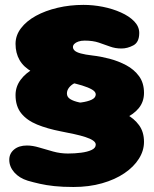

<svg xmlns="http://www.w3.org/2000/svg" viewBox="-20 -634 615 766"><path d="M273 112Q229.5 112 196.8 108.5Q164 105 138.8 99.2Q113.5 93.5 91 87Q57 76.5 37 53.8Q17 31 17 3.5Q17 -21.5 36.2 -37.5Q55.5 -53.5 87.5 -53.5Q110 -53.5 136.5 -45.5Q163 -37.5 192 -29.5Q221 -21.5 251 -21.5Q278 -21.5 303.5 -24.8Q329 -28 345.5 -35.8Q362 -43.5 362 -57Q362 -66 351 -73.5Q340 -81 320.8 -87.2Q301.5 -93.5 276.2 -99Q251 -104.5 222.5 -110Q168.5 -120.5 127.8 -137.2Q87 -154 64.5 -182.2Q42 -210.5 42 -254.5Q42 -288.5 62.5 -316Q83 -343.5 119 -362.8Q155 -382 202.8 -392.2Q250.5 -402.5 304.5 -402.5V-308.5Q290 -308.5 276.8 -301.8Q263.5 -295 255.2 -284.2Q247 -273.5 247 -261Q247 -247 260 -238.8Q273 -230.5 296.2 -225.5Q319.5 -220.5 349.5 -217Q381 -213.5 416.5 -204.2Q452 -195 483.5 -178.2Q515 -161.5 534.8 -134.5Q554.5 -107.5 554.5 -68Q554.5 -33 534.2 -0.8Q514 31.5 476.5 57Q439 82.5 387.2 97.2Q335.5 112 273 112ZM272.5 -128 251 -222Q278 -222 303.5 -225.2Q329 -228.5 345.5 -236.2Q362 -244 362 -257.5Q362 -268 347 -276.8Q332 -285.5 307.5 -293Q283 -300.5 253.8 -306.5Q224.5 -312.5 196 -318Q142 -328.5 108 -347.5Q74 -366.5 58 -394.5Q42 -422.5 42 -459Q42 -493 63.8 -521.5Q85.5 -550 123.2 -570.8Q161 -591.5 210 -603Q259 -614.5 313 -614.5Q351.5 -614.5 390.5 -606.8Q429.5 -599 462.5 -584.2Q495.5 -569.5 515.5 -548.8Q535.5 -528 535.5 -502.5Q535.5 -465.5 512 -453Q488.5 -440.5 464.5 -440.5Q440 -440.5 419 -448.2Q398 -456 374.2 -464Q350.5 -472 317.5 -472Q303 -472 292.5 -468.2Q282 -464.5 276.5 -458.8Q271 -453 271 -446.5Q271 -438.5 278 -432Q285 -425.5 302.2 -420.8Q319.5 -416 349.5 -412.5Q381 -409 416.5 -399.8Q452 -390.5 483.5 -373.8Q515 -357 534.8 -330Q554.5 -303 554.5 -263.5Q554.5 -228.5 534 -203Q513.5 -177.5 476 -160.8Q438.5 -144 386.8 -136Q335 -128 272.5 -128Z"/></svg>

Font: Gluten Black
Style: Regular
Weight: 900
Designer: Tyler Finck
Foundry: Etcetera Type Company
Version: Version 1.300